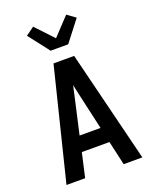

<svg xmlns="http://www.w3.org/2000/svg" viewBox="-177 -1090 954 1189"><g transform="rotate(-20 300.0 -496.0)"><path d="M50 0 232 -735H368L550 0H427L391 -159H209L173 0ZM231 -260H369L317 -490Q313 -509 308.5 -528.5Q304 -548 300 -567Q296 -548 291.5 -528.5Q287 -509 283 -490ZM242 -815 227 -835 136 -952 191 -992 300 -876 409 -992 464 -952 358 -815Z"/></g></svg>

Font: Iosevka Fixed Extended
Style: Bold
Weight: 700
Width: 7
Monospace: yes
Designer: Belleve Invis
Foundry: Belleve Invis
Version: Version 24.1.1; ttfautohint (v1.8.4)